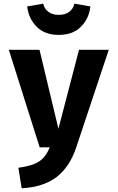

<svg xmlns="http://www.w3.org/2000/svg" viewBox="-20 -802 640 1045"><path d="M395 0Q359 107 288 161.5Q217 216 98 223L80 111Q156 101 192.5 77Q229 53 251 0H196L28 -531H195L298 -101L410 -531H572ZM128 -767 215 -782Q222 -753 244 -737Q266 -721 300 -721Q334 -721 356 -737Q378 -753 385 -782L472 -767Q465 -702 421 -657Q377 -612 300 -612Q223 -612 179 -657Q135 -702 128 -767Z"/></svg>

Font: Fira Mono
Style: Bold
Weight: 700
Monospace: yes
Designer: Carrois Corporate & Edenspiekermann AG
Foundry: Carrois Corporate GbR & Edenspiekermann AG
Version: Version 3.206